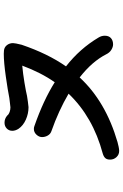

<svg xmlns="http://www.w3.org/2000/svg" viewBox="167 -910 665 1040"><g transform="rotate(-90 500.0 -389.5)"><path d="M827 -155Q827 -133 814 -121.5Q801 -110 780 -110Q766 -110 750.5 -119.5Q735 -129 726 -148Q687 -224 601 -291Q471 -150 251 -86Q240 -83 226 -80Q212 -77 203 -77Q183 -77 169.5 -91.5Q156 -106 156 -126Q156 -143 164 -152Q172 -161 189 -166Q387 -219 513 -351Q421 -405 310 -444Q295 -449 286.5 -463.5Q278 -478 278 -495Q278 -511 291 -525Q304 -539 322 -539Q331 -539 338 -536Q476 -488 575 -426Q627 -500 665 -602Q621 -598 573 -590Q525 -582 500 -576Q488 -574 470 -571.5Q452 -569 440 -568Q405 -568 372.5 -582.5Q340 -597 323 -622Q312 -639 312 -656Q312 -674 324.5 -686Q337 -698 356 -698Q378 -698 395 -683Q401 -675 413.5 -670.5Q426 -666 439 -666Q450 -667 465.5 -669Q481 -671 490 -672Q529 -680 606 -691Q683 -702 729 -702Q742 -702 747 -701Q765 -699 776 -685Q787 -671 787 -652Q787 -641 778 -605Q730 -464 661 -365Q757 -290 817 -189Q827 -173 827 -155Z"/></g></svg>

Font: Tsukimi Rounded SemiBold
Style: Regular
Weight: 600
Designer: Takashi Funayama
Foundry: Takashi Funayama
Version: Version 1.032; ttfautohint (v1.8.3)